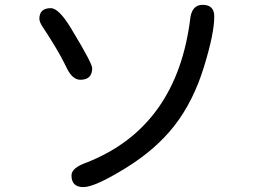

<svg xmlns="http://www.w3.org/2000/svg" viewBox="-20 -720 1040 788"><path d="M811.5 -700.2Q859.4 -700.2 859.4 -652.3Q859.4 -582 816.4 -443.4Q773.4 -304.7 697.3 -206.1Q621.1 -107.4 495.1 -29.8Q369.1 47.9 322.3 47.9Q273.4 47.9 273.4 0Q273.4 -31.2 335 -52.7Q708 -199.2 761.7 -650.4Q770.5 -700.2 811.5 -700.2ZM188.5 -686.5Q221.7 -686.5 272 -603Q322.3 -519.5 340.3 -484.4Q358.4 -449.2 358.4 -440.4Q358.4 -392.6 309.6 -392.6Q277.3 -392.6 253.9 -440.9Q230.5 -489.3 202.1 -535.6Q173.8 -582 157.7 -605.5Q141.6 -628.9 141.6 -642.6Q141.6 -686.5 188.5 -686.5Z"/></svg>

Font: jf-openhuninn-1.0
Style: Regular
Weight: 400
Designer: [Kosugi Maru]
      Designed by Motoya company      

      [Varela Round]
      Joe Prince(Latin component); Avraham Co
Foundry: justfont CO.,LTD.
Version: 1.0